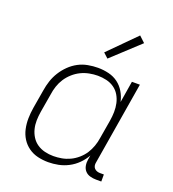

<svg xmlns="http://www.w3.org/2000/svg" viewBox="-138 -860 876 973"><g transform="rotate(20 300.0 -373.5)"><path d="M232 8Q203 8 175.5 1.5Q148 -5 125.5 -21Q103 -37 88.5 -60Q74 -83 68 -110.5Q62 -138 62.5 -167Q63 -196 68 -226L85 -326Q89 -352 97.5 -378Q106 -404 121 -428Q136 -452 156.5 -472Q177 -492 201.5 -505Q226 -518 253.5 -523Q281 -528 307 -528Q337 -528 365.5 -521Q394 -514 416 -497.5Q438 -481 452.5 -456.5Q467 -432 473 -404L492 -520H535L461 -74Q459 -65 460.5 -56.5Q462 -48 467.5 -42Q473 -36 481 -33Q489 -30 498 -30H519V8H491Q474 8 458 3.5Q442 -1 431.5 -12.5Q421 -24 418 -40.5Q415 -57 418 -74L422 -97Q408 -72 387 -51Q366 -30 340 -16.5Q314 -3 286.5 2.5Q259 8 232 8ZM246 -30Q268 -30 290.5 -34Q313 -38 334.5 -48Q356 -58 375 -74.5Q394 -91 406.5 -110.5Q419 -130 427 -152.5Q435 -175 438 -197L455 -297Q459 -321 459.5 -345Q460 -369 455 -391.5Q450 -414 438.5 -433.5Q427 -453 408.5 -466Q390 -479 367 -484.5Q344 -490 320 -490Q298 -490 274.5 -485.5Q251 -481 229.5 -470.5Q208 -460 189.5 -443.5Q171 -427 158 -407Q145 -387 137.5 -364.5Q130 -342 127 -319L110 -219Q106 -195 105.5 -171.5Q105 -148 110.5 -126Q116 -104 128 -85Q140 -66 158.5 -53.5Q177 -41 199.5 -35.5Q222 -30 246 -30ZM335 -588 309 -612 451 -755 483 -725Z"/></g></svg>

Font: Iosevka Extralight Extended
Style: Italic
Weight: 200
Width: 7
Italic angle: -9°
Monospace: yes
Designer: Belleve Invis
Foundry: Belleve Invis
Version: Version 32.5.0; ttfautohint (v1.8.4)